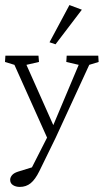

<svg xmlns="http://www.w3.org/2000/svg" viewBox="-21 -550 405 748"><path d="M169.9 2.9 35.2 -297.4 -1.5 -308.6 0 -333H128.9L130.9 -308.6L82 -297.4L198.2 -36.6ZM361.8 -333 363.3 -308.6 326.7 -297.4 195.8 -13.2 132.3 116.7Q116.2 149.4 98.4 163.8Q80.6 178.2 56.2 178.2Q40.5 178.2 29.5 171.1Q18.6 164.1 18.6 150.4Q18.6 141.6 25.6 132.8Q32.7 124 49.3 118.7L112.8 99.1L84.5 139.2L167.5 -23.9L175.3 -35.6L285.6 -297.4L237.3 -308.6L238.8 -333ZM195.3 -377.4 171.9 -385.3 249.5 -530.3 297.9 -512.2Z"/></svg>

Font: Lateef ExtraLight
Style: Regular
Weight: 200
Designer: SIL International
Foundry: SIL International
Version: Version 4.200